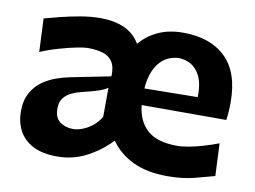

<svg xmlns="http://www.w3.org/2000/svg" viewBox="-67 -663 1027 774"><g transform="rotate(10 446.5 -276.5)"><path d="M254.2 -106.9Q222.4 -106.9 199.9 -123.3Q177.4 -139.7 177.4 -178Q177.4 -204.1 189.8 -220.3Q202.2 -236.6 222.2 -245.9Q242.3 -255.3 264.8 -260.5Q299.2 -268.6 318.5 -274.6Q337.8 -280.6 348.3 -285.6Q358.7 -290.7 365.8 -295.4L365.1 -176.4Q351.8 -153.7 332.3 -138.1Q312.7 -122.6 291.9 -114.8Q271.1 -106.9 254.2 -106.9ZM661.2 14.3Q722.5 14.3 770 2Q817.4 -10.3 851.8 -19.8L845.7 -152.8Q817.8 -142 786.9 -132.8Q755.9 -123.6 727.8 -118.3Q699.8 -113 679.4 -113Q596.1 -113 556.1 -149.2Q516.1 -185.3 509.7 -250.1H856Q858.5 -266.9 859.7 -284Q861 -301.2 861 -323Q861 -445.6 798.4 -506.1Q735.9 -566.5 624 -566.5Q566.6 -566.5 522.5 -546.2Q478.4 -525.8 448.3 -489.9Q425.2 -529.5 383.7 -548Q342.1 -566.5 286.4 -566.5Q247.4 -566.5 204.7 -559.2Q162 -551.8 123.8 -542.1Q85.6 -532.4 59.7 -525.3L65.8 -389Q102 -404.4 140.9 -415.5Q179.7 -426.7 210.9 -432.8Q242.2 -439 256 -439Q292.3 -439 318.3 -431Q344.3 -423.1 357.7 -402.3Q371.2 -381.5 369.6 -342.9L206.4 -310.4Q181.8 -305.6 152.2 -295.4Q122.5 -285.3 95.8 -266.6Q69.1 -247.9 51.9 -217Q34.6 -186.2 34.6 -139.8Q34.6 -97.4 52.7 -62.6Q70.8 -27.8 109.4 -7.3Q148.1 13.3 209.6 13.3Q274.3 13.3 328.9 -15.3Q383.6 -43.8 428 -90Q461.5 -41.3 519.2 -13.5Q576.8 14.3 661.2 14.3ZM726.6 -320.8 508.9 -317.9Q513.6 -383.6 543.5 -421.9Q573.4 -460.3 625 -462.7Q674.5 -460.6 701.6 -424.5Q728.8 -388.5 726.6 -320.8Z"/></g></svg>

Font: Pinar-VF
Style: Regular
Weight: 300
Designer: Amin Abedi
Version: Version 3.0